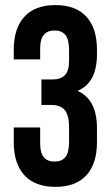

<svg xmlns="http://www.w3.org/2000/svg" viewBox="-20 -728 436 756"><path d="M34.2 -168V-226.1H138.2V-161.1Q138.2 -91.8 194.8 -91.8Q223.1 -91.8 237.5 -109.4Q252 -127 252 -170.9V-226.1Q252 -273.9 235.1 -294.4Q218.3 -314.9 180.2 -314.9H143.1V-415H186Q218.8 -415 235.4 -431.9Q252 -448.7 252 -488.8V-527.8Q252 -572.8 237.5 -590.3Q223.1 -607.9 194.8 -607.9Q138.2 -607.9 138.2 -539.1V-494.1H34.2V-532.2Q34.2 -616.7 76.2 -662.4Q118.2 -708 198.2 -708Q278.3 -708 320.1 -662.4Q361.8 -616.7 361.8 -532.2V-514.2Q361.8 -401.9 285.2 -370.1Q361.8 -336.9 361.8 -223.1V-168Q361.8 -83.5 320.1 -37.8Q278.3 7.8 198.2 7.8Q118.2 7.8 76.2 -37.8Q34.2 -83.5 34.2 -168Z"/></svg>

Font: Bebas Neue Bold
Style: Regular
Weight: 700
Designer: Ryoichi Tsunekawa
Foundry: Ryoichi Tsunekawa
Version: Version 1.300